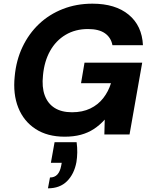

<svg xmlns="http://www.w3.org/2000/svg" viewBox="-20 -732 829 1045"><path d="M332 12Q238 12 173.5 -30Q109 -72 79.5 -146Q50 -220 60 -316Q68 -404 102.5 -476.5Q137 -549 192.5 -601.5Q248 -654 322 -683Q396 -712 483 -712Q608 -712 680.5 -652Q753 -592 758 -486H592Q584 -528 551 -551Q518 -574 459 -574Q390 -574 337 -542.5Q284 -511 252.5 -454.5Q221 -398 214 -322Q207 -258 223.5 -213Q240 -168 277.5 -144.5Q315 -121 372 -121Q429 -121 471.5 -141.5Q514 -162 542 -198Q570 -234 584 -279H421L440 -391H754L685 0H548L550 -81Q523 -51 491 -30Q459 -9 420 1.5Q381 12 332 12ZM241 293 252 234Q277 234 292 218Q307 202 313 170L316 154H257L277 42H397Q401 71 400.5 98Q400 125 396 150Q384 215 345 254Q306 293 241 293Z"/></svg>

Font: DM Sans 12pt Black
Style: Italic
Weight: 900
Italic angle: -10°
Version: Version 4.004;gftools[0.9.30]